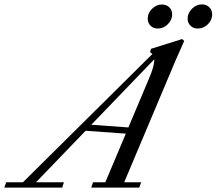

<svg xmlns="http://www.w3.org/2000/svg" viewBox="-84 -854 986 874"><path d="M815.9 -724.1Q795.9 -724.1 783 -737.1Q770 -750 770 -769Q770 -794.4 789.8 -814.2Q809.6 -834 835 -834Q855.5 -834 868.7 -821Q881.8 -808.1 881.8 -788.6Q881.8 -762.7 862.1 -743.4Q842.3 -724.1 815.9 -724.1ZM634.3 -724.1Q613.8 -724.1 601.1 -737.1Q588.4 -750 588.4 -769.5Q588.4 -794.4 608.2 -814Q627.9 -833.5 652.8 -833.5Q673.3 -833.5 686.5 -820.8Q699.7 -808.1 699.7 -789.1Q699.7 -763.2 679.9 -743.7Q660.2 -724.1 634.3 -724.1ZM-64.5 0 -55.7 -24.4H20.5L609.4 -607.9Q605 -613.3 599.1 -616.7L603.5 -631.8L745.1 -676.3L754.4 -667.5Q726.1 -604.5 713.9 -575.7L481.4 -24.4H558.6L549.8 0H331.5L339.4 -24.4H395.5L488.8 -245.6L305.7 -258.8L80.1 -24.4H207L199.2 0ZM595.7 -500Q619.1 -554.2 618.2 -584L331.5 -286.1L500.5 -273.9Z"/></svg>

Font: Elstob 18pt
Style: Italic
Weight: 400
Italic angle: -20°
Designer: Peter S. Baker
Version: Version 1.015